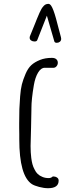

<svg xmlns="http://www.w3.org/2000/svg" viewBox="-20 -968 408 1002"><path d="M263.7 -751.5Q266.1 -744.6 276.4 -744.6Q285.6 -744.6 292.5 -750.2Q299.3 -755.9 299.3 -765.6Q299.3 -769.5 297.9 -774.4Q290 -802.7 285.2 -822.3L272.5 -870.6Q258.3 -921.9 247.1 -938Q240.2 -947.8 232.9 -947.8Q225.6 -947.8 219.2 -945.3Q208 -940.4 196.3 -921.4Q188.5 -908.2 172.4 -868.7L163.1 -845.2Q154.3 -822.3 136.7 -780.3Q134.8 -776.4 134.8 -771Q134.8 -762.2 142.3 -756.8Q149.9 -751.5 160.2 -751.5Q171.4 -751.5 174.3 -758.3L224.6 -886.2ZM189 -655.3Q160.6 -644 143.3 -627.9Q126 -611.8 113.8 -583.5Q100.6 -552.7 94.2 -527.8Q87.9 -502.9 85 -464.4Q82 -425.8 81.1 -398.9Q80.1 -372.1 80.1 -324.2V-300.3Q80.1 -281.7 80.6 -268.6V-241.7Q80.6 -49.8 147 -6.8Q159.7 1 184.6 7.6Q209.5 14.2 231 14.2Q286.1 14.2 286.1 -25.4Q286.1 -36.1 277.3 -41.7Q268.6 -47.4 255.9 -47.4Q246.6 -38.6 234.4 -38.6Q215.3 -38.6 201.2 -44.9Q186.5 -50.8 176.8 -60.1Q167 -69.3 160.2 -84Q152.8 -97.7 149.2 -111.6Q145.5 -125.5 143.1 -144Q139.6 -171.9 139.6 -206.1Q139.6 -231 142.1 -302.7Q144 -359.4 144 -398.9V-403.8Q144 -449.7 156.7 -523.9Q163.6 -564 178.7 -589.1Q193.8 -614.3 213.4 -614.3H260.3Q269 -614.7 275.4 -622.6Q281.7 -630.4 281.7 -640.6Q281.7 -651.9 273.9 -658.9Q266.1 -666 251 -666Q215.3 -666 189 -655.3Z"/></svg>

Font: Amatica SC
Style: Bold
Weight: 400
Designer: Vernon Adams, Ben Nathan
Foundry: newtypography
Version: Version 2.000